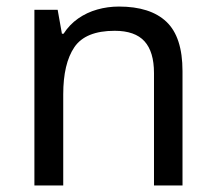

<svg xmlns="http://www.w3.org/2000/svg" viewBox="-20 -566 658 586"><path d="M343 -546Q439 -546 488 -499.5Q537 -453 537 -349V0H450V-343Q450 -408 421 -440Q392 -472 330 -472Q241 -472 207 -422Q173 -372 173 -278V0H85V-536H156L169 -463H174Q192 -491 218.5 -509.5Q245 -528 277 -537Q309 -546 343 -546Z"/></svg>

Font: loriya15
Style: Book
Weight: 400
Designer: Jelle Bosma - Monotype Design Team
Foundry: Monotype Imaging Inc.
Version: Version 2.003